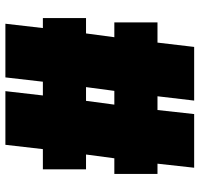

<svg xmlns="http://www.w3.org/2000/svg" viewBox="-34 -706 740 712"><g transform="rotate(-90 336.0 -350.0)"><path d="M64 -401V-561H139L155 -700H354L338 -561H389L405 -700H604L588 -561H625V-401H568L554 -296H609V-136H534L518 0H319L335 -136H284L269 0H70L85 -136H47V-296H105L119 -401ZM318 -401 304 -296H355L369 -401Z"/></g></svg>

Font: Georama Black
Style: Regular
Weight: 900
Designer: Jean-Baptiste Levee
Foundry: Production Type
Version: Version 1.001